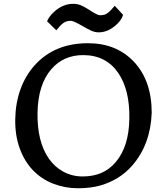

<svg xmlns="http://www.w3.org/2000/svg" viewBox="-20 -982 874 1009"><path d="M161.1 -637.7Q265.6 -754.9 442.4 -754.9Q591.3 -754.9 683.1 -658.2Q777.3 -558.6 777.3 -389.2Q771 -222.2 674.3 -111.3Q608.9 -36.6 507.3 -7.3Q456.1 7.3 388.9 7.3Q321.8 7.3 259.5 -16.8Q197.3 -41 152.6 -87.9Q107.9 -134.8 83.3 -203.1Q58.6 -271.5 60.1 -355.7Q61.5 -439.9 87.2 -511.7Q112.8 -583.5 161.1 -637.7ZM587.9 -129.9Q657.7 -211.9 659.7 -357.9Q662.6 -509.3 601.1 -599.1Q536.6 -692.4 417 -692.4Q313.5 -692.4 249.5 -618.2Q180.2 -538.1 177.2 -391.1Q174.3 -238.8 236.3 -148.9Q267.1 -104.5 313.2 -79.6Q359.4 -54.7 414.3 -54.7Q469.2 -54.7 512.5 -73.2Q555.7 -91.8 587.9 -129.9ZM227.5 -870.1Q229 -876.5 239 -891.6Q249 -906.7 267.1 -922.4Q312 -961.9 364.3 -961.9Q390.6 -961.9 411.9 -951.2Q433.1 -940.4 449.7 -929.7Q491.2 -901.9 505.4 -901.9Q519.5 -901.9 528.8 -904.8Q538.1 -907.7 546.4 -914.1Q561.5 -925.3 583 -951.7L626.5 -904.3Q621.1 -881.3 598.6 -858.9Q551.8 -812 499 -812Q477.1 -812 455.1 -822.8Q433.1 -833.5 414.6 -844.7Q366.2 -872.6 352.5 -872.6Q338.9 -872.6 329.8 -869.6Q320.8 -866.7 312 -860.4Q298.3 -850.6 275.9 -822.8Z"/></svg>

Font: HeadlandOne
Style: Regular
Weight: 400
Designer: Gary Lonergan
Foundry: Sorkin Type Co.
Version: Version 1.002